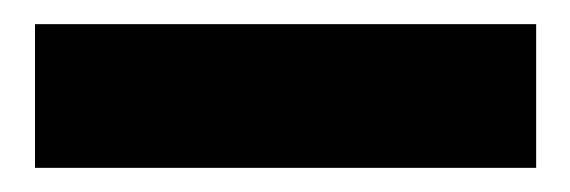

<svg xmlns="http://www.w3.org/2000/svg" viewBox="-20 29 472 159"><path d="M9 168V49H424V168Z"/></svg>

Font: Fira Sans Extra Condensed
Style: Bold
Weight: 700
Width: 1
Designer: Carrois Corporate & Edenspiekermann AG
Foundry: Carrois Corporate GbR & Edenspiekermann AG
Version: Version 4.203